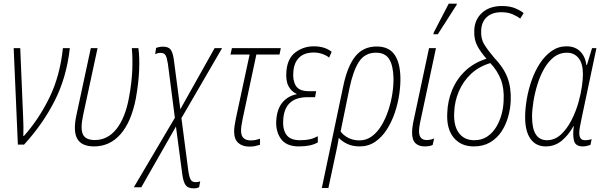

<svg xmlns="http://www.w3.org/2000/svg" viewBox="-20 -793 3330 1053"><path d="M78 0 55 -529H91L107 -147Q108 -129 108.5 -99Q109 -69 108 -47H111Q193 -139 251 -257.5Q309 -376 325 -529H363Q345 -368 279.5 -239.5Q214 -111 112 0Z M496 10Q428 10 404 -31.5Q380 -73 399 -161L478 -529H515L436 -162Q420 -88 434.5 -56.5Q449 -25 500 -25Q571 -25 619 -86Q667 -147 687 -256Q703 -341 705.5 -409.5Q708 -478 703 -529H739Q746 -479 743 -407.5Q740 -336 725 -253Q700 -124 641 -57Q582 10 496 10Z M714 234 939 -147 901 -442Q896 -475 888.5 -489Q881 -503 861 -503Q852 -503 844.5 -501Q837 -499 831 -496L836 -530Q843 -533 853 -535Q863 -537 875 -537Q905 -537 917 -519.5Q929 -502 934 -461L969 -194L1157 -529H1198L975 -145L1013 145Q1018 179 1026 192.5Q1034 206 1053 206Q1061 206 1066.5 204.5Q1072 203 1078 202L1072 234Q1065 237 1058.5 238.5Q1052 240 1042 240Q1012 240 999 223.5Q986 207 980 165L945 -99L755 234Z M1348 11Q1309 11 1286.5 -9.5Q1264 -30 1264 -72Q1264 -98 1274 -145L1349 -494H1244L1252 -529H1520L1513 -494H1386L1311 -142Q1307 -121 1304.5 -106Q1302 -91 1302 -76Q1302 -23 1355 -23Q1370 -23 1382 -25.5Q1394 -28 1406 -32V1Q1394 5 1380 8Q1366 11 1348 11Z M1619 10Q1548 10 1518.5 -34.5Q1489 -79 1496 -143Q1502 -201 1531.5 -234Q1561 -267 1606 -276L1607 -278Q1577 -291 1561.5 -322Q1546 -353 1551 -404Q1557 -474 1601 -506.5Q1645 -539 1701 -539Q1761 -539 1799 -509L1785 -477Q1771 -489 1748 -497Q1725 -505 1701 -505Q1649 -505 1621 -477.5Q1593 -450 1589 -402Q1584 -354 1602 -323.5Q1620 -293 1673 -293H1714L1708 -260H1667Q1545 -260 1534 -145Q1528 -89 1549 -56.5Q1570 -24 1625 -24Q1657 -24 1679 -29Q1701 -34 1723 -46V-12Q1686 10 1619 10Z M1862 -318Q1884 -427 1927.5 -482.5Q1971 -538 2046 -538Q2111 -538 2142.5 -495Q2174 -452 2176 -368Q2177 -326 2169.5 -275Q2162 -224 2145 -174Q2128 -124 2101 -82Q2074 -40 2037 -15Q2000 10 1953 10Q1913 10 1884 -4Q1855 -18 1838 -37Q1835 -18 1831.5 0Q1828 18 1824 37L1781 238H1745ZM1951 -23Q1989 -23 2019.5 -45.5Q2050 -68 2072.5 -105.5Q2095 -143 2110 -188.5Q2125 -234 2132 -280.5Q2139 -327 2138 -367Q2136 -435 2114 -469.5Q2092 -504 2042 -504Q1981 -504 1948.5 -454Q1916 -404 1896 -306L1848 -72Q1863 -51 1890 -37Q1917 -23 1951 -23Z M2309 10Q2277 10 2258.5 -7.5Q2240 -25 2240 -66Q2240 -87 2245 -116L2333 -529H2371L2284 -121Q2281 -107 2279.5 -95Q2278 -83 2278 -74Q2278 -25 2320 -25Q2342 -25 2361 -34L2353 2Q2345 6 2334 8Q2323 10 2309 10ZM2357 -605 2359 -615 2441 -773H2486L2484 -766L2381 -605Z M2578 10Q2508 10 2468 -38.5Q2428 -87 2433 -174Q2435 -240 2460 -300Q2485 -360 2532 -404.5Q2579 -449 2648 -471Q2616 -507 2597.5 -542Q2579 -577 2581 -626Q2583 -686 2624 -723Q2665 -760 2733 -760Q2777 -760 2807 -747Q2837 -734 2852 -721L2833 -691Q2815 -705 2789.5 -715.5Q2764 -726 2730 -726Q2679 -726 2650 -699.5Q2621 -673 2619 -627Q2616 -581 2636 -549Q2656 -517 2689 -478Q2742 -423 2763 -367.5Q2784 -312 2781 -240Q2779 -194 2766 -149.5Q2753 -105 2728.5 -69Q2704 -33 2666.5 -11.5Q2629 10 2578 10ZM2581 -24Q2622 -24 2652 -44Q2682 -64 2701.5 -96.5Q2721 -129 2731 -166.5Q2741 -204 2742 -240Q2746 -307 2727 -356.5Q2708 -406 2669 -447Q2606 -428 2563 -387.5Q2520 -347 2496.5 -292Q2473 -237 2471 -176Q2467 -104 2496.5 -64Q2526 -24 2581 -24Z M2973 10Q2919 10 2889.5 -31.5Q2860 -73 2860 -150Q2860 -196 2869 -249Q2878 -302 2896 -353Q2914 -404 2941.5 -446Q2969 -488 3005.5 -513.5Q3042 -539 3087 -539Q3134 -539 3162 -511Q3190 -483 3196 -437H3199L3227 -529H3251L3171 -150Q3166 -125 3161.5 -102.5Q3157 -80 3157 -64Q3157 -45 3164 -34.5Q3171 -24 3189 -24Q3195 -24 3204 -25Q3213 -26 3225 -30L3218 2Q3194 10 3177 10Q3136 10 3128 -21.5Q3120 -53 3127 -101H3125Q3099 -53 3061 -21.5Q3023 10 2973 10ZM2980 -24Q3022 -24 3055.5 -54.5Q3089 -85 3113.5 -132.5Q3138 -180 3153 -233Q3166 -280 3171.5 -320Q3177 -360 3177 -385Q3177 -445 3153 -474.5Q3129 -504 3089 -504Q3049 -504 3018 -480Q2987 -456 2964.5 -416.5Q2942 -377 2927.5 -330Q2913 -283 2905.5 -236.5Q2898 -190 2898 -153Q2898 -24 2980 -24Z"/></svg>

Font: Noto Sans Condensed ExtraLight
Style: Italic
Weight: 200
Width: 3
Italic angle: -12°
Designer: Monotype Design Team
Foundry: Monotype Imaging Inc.
Version: Version 2.013; ttfautohint (v1.8.4.7-5d5b)